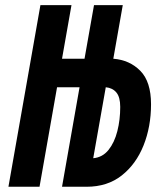

<svg xmlns="http://www.w3.org/2000/svg" viewBox="-20 -713 626 733"><path d="M12.2 0 134.3 -693.4H252.9L216.8 -488.8H302.7L338.9 -693.4H448.7L412.6 -488.8Q475.1 -483.9 515.9 -442.4Q556.6 -400.9 556.6 -314.9Q556.6 -229.5 528.1 -158Q499.5 -86.4 444.8 -43.2Q390.1 0 310.5 0H216.8L283.7 -379.9H197.8L130.9 0ZM383.8 -379.9 335.9 -108.9Q371.6 -112.3 394.3 -140.6Q417 -168.9 428 -212.4Q439 -255.9 439 -304.7Q439 -342.3 424.3 -359.9Q409.7 -377.4 383.8 -379.9Z"/></svg>

Font: CaskaydiaCove NFP SemiBold
Style: Italic
Weight: 600
Italic angle: -10°
Designer: Aaron Bell
Foundry: Saja Typeworks
Version: Version 2111.001; VTT 6.35;Nerd Fonts 3.1.1